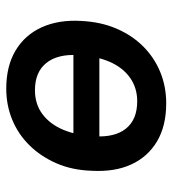

<svg xmlns="http://www.w3.org/2000/svg" viewBox="12 -566 564 629"><g transform="rotate(90 294.5 -252.0)"><path d="M271 10Q197 10 146 -20.5Q95 -51 70 -106Q45 -161 49 -234Q52 -299 74 -350.5Q96 -402 132.5 -438.5Q169 -475 216.5 -494.5Q264 -514 319 -514Q393 -514 443.5 -484Q494 -454 519 -400Q544 -346 540 -271Q538 -206 515.5 -154.5Q493 -103 456.5 -66Q420 -29 372.5 -9.5Q325 10 271 10ZM276 -84Q322 -84 355 -109Q388 -134 406 -177.5Q424 -221 427 -279Q431 -346 401.5 -382.5Q372 -419 312 -419Q268 -419 234.5 -395Q201 -371 182.5 -327.5Q164 -284 161 -226Q157 -158 187 -121Q217 -84 276 -84ZM124 -210 137 -295H464L451 -210Z"/></g></svg>

Font: Nunitoga
Style: Bold Italic
Weight: 700
Italic angle: -9°
Designer: Vernon Adams
Foundry: Vernon Adams
Version: Version 1.0